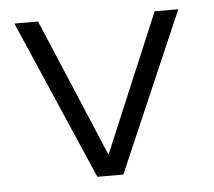

<svg xmlns="http://www.w3.org/2000/svg" viewBox="-39 -451 549 493"><g transform="rotate(-5 236.0 -205.0)"><path d="M15 -410.5H76L226.5 -54L376.5 -410.5H437.5L260 0H193Z"/></g></svg>

Font: League Spartan Thin Light
Style: Regular
Weight: 300
Version: Version 2.002